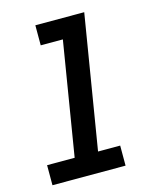

<svg xmlns="http://www.w3.org/2000/svg" viewBox="-111 -812 722 888"><g transform="rotate(-15 250.0 -367.5)"><path d="M379 0H29V-96H161L250 -639H144V-735H378L273 -96H379Z"/></g></svg>

Font: Iosevka Term Curly Oblique
Style: Bold
Weight: 700
Italic angle: -9°
Designer: Belleve Invis
Foundry: Belleve Invis
Version: Version 32.3.0